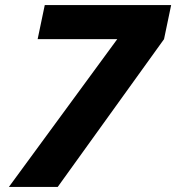

<svg xmlns="http://www.w3.org/2000/svg" viewBox="-20 -735 693 755"><path d="M15 0 441 -581H128L156 -715H653L625 -581L207 0Z"/></svg>

Font: Wix Madefor Text ExtraBold
Style: Italic
Weight: 800
Italic angle: -12°
Designer: Dalton Maag Ltd
Foundry: Dalton Maag Ltd
Version: Version 3.100